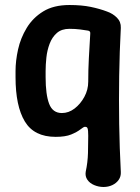

<svg xmlns="http://www.w3.org/2000/svg" viewBox="-20 -533 557 766"><path d="M202 13Q116 13 79 -48.5Q42 -110 42 -225V-250Q42 -290 52 -335.5Q62 -381 86.5 -421.5Q111 -462 152.5 -487.5Q194 -513 257 -513Q306 -513 342 -505.5Q378 -498 407 -487Q430 -479 446.5 -462.5Q463 -446 462 -422Q457 -326 455.5 -230Q454 -134 455.5 -38.5Q457 57 462 153Q463 171 453.5 184.5Q444 198 428 205.5Q412 213 393 213Q374 213 356 205.5Q338 198 328.5 184Q319 170 322 152Q330 115 331 77.5Q332 40 332 9Q332 -13 329.5 -20.5Q327 -28 318 -27Q314 -27 300.5 -16.5Q287 -6 264 3.5Q241 13 202 13ZM227 -82Q254 -82 277.5 -100Q301 -118 316.5 -146.5Q332 -175 332 -207Q332 -254 334.5 -301Q337 -348 340 -397Q342 -410 330 -411Q319 -413 299.5 -415.5Q280 -418 257 -418Q226 -418 207 -401.5Q188 -385 178 -358.5Q168 -332 165 -303Q162 -274 162 -250V-225Q162 -156 176 -119Q190 -82 227 -82Z"/></svg>

Font: Winky Sans Medium
Style: Regular
Weight: 500
Designer: Simon Atzbach
Foundry: typofactur
Version: Version 1.205